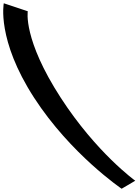

<svg xmlns="http://www.w3.org/2000/svg" viewBox="-346 -895 848 1175"><path d="M481.7 211C481.7 211 244.6 41 25.6 -297C-206.3 -655 -176 -826 -176 -826L-322.8 -875C-322.8 -875 -368 -653 -137.4 -297C86.7 49 398.4 260 398.4 260Z"/></svg>

Font: Hussar
Style: BdOpOblSeven
Weight: 700
Foundry: Cannot Into Space Fonts
Version: Version 2.00